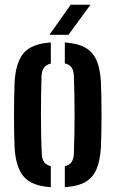

<svg xmlns="http://www.w3.org/2000/svg" viewBox="-20 -788 491 816"><path d="M42 -162Q41 -187 40.2 -222.2Q39.5 -257.5 39.5 -297Q39.5 -336.5 40.2 -373.5Q41 -410.5 42 -438.5Q47 -524.5 81.5 -563.5Q116 -602.5 196 -607.5V-518Q176 -513 166.8 -499.8Q157.5 -486.5 156.5 -465Q155.5 -430 154.8 -390Q154 -350 154 -307.5Q154 -265 154.8 -221.8Q155.5 -178.5 157.5 -135.5Q158 -113 167.2 -99.8Q176.5 -86.5 196 -81.5V7.5Q115 2.5 80.8 -37.5Q46.5 -77.5 42 -162ZM255.5 7.5V-81.5Q276 -86.5 284.5 -99.8Q293 -113 294 -134.5Q295.5 -179.5 296.2 -220.8Q297 -262 297 -301.8Q297 -341.5 296.2 -382Q295.5 -422.5 294 -466Q293 -488 284.2 -501Q275.5 -514 255.5 -518.5V-607.5Q310.5 -604 343 -585.2Q375.5 -566.5 390.8 -530.5Q406 -494.5 409 -438.5Q410 -412 410.8 -376.2Q411.5 -340.5 411.5 -301.8Q411.5 -263 410.8 -226.5Q410 -190 409 -162Q405.5 -105.5 390.2 -69.2Q375 -33 342.8 -14.5Q310.5 4 255.5 7.5ZM190 -640 280.5 -768H364.5L271 -640Z"/></svg>

Font: Big Shoulders Stencil Text Thin
Style: Bold
Weight: 700
Version: Version 2.001